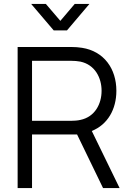

<svg xmlns="http://www.w3.org/2000/svg" viewBox="-20 -960 670 980"><path d="M70 0H143.5V-273.5H373.5L506 0H590.5L448.5 -291.5C529.5 -324 574 -402 574 -496.5C574 -609 511 -698.5 398.5 -716C380.5 -719 362 -720 348 -720H70ZM139 -940 254 -805H322L436.5 -940H361.5L288 -853.5L214 -940ZM143.5 -343.5V-649.5H346C358 -649.5 375.5 -648.5 390.5 -645.5C464.5 -629.5 498.5 -563.5 498.5 -496.5C498.5 -429.5 464.5 -363.5 390.5 -348C375.5 -344.5 358 -343.5 346 -343.5Z"/></svg>

Font: Eudonet
Style: Regular
Weight: 400
Designer: Mikhail Sharanda
Foundry: Mikhail Sharanda
Version: Version 4.503;Glyphs 3.1.2 (3151)